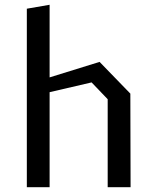

<svg xmlns="http://www.w3.org/2000/svg" viewBox="-20 -785 660 805"><path d="M431.5 0H527.5L526.5 -392.5L397.5 -525.5L188 -460.5V-765L92.5 -748.5V0H188V-398.5L364 -439.5L431.5 -369Z"/></svg>

Font: Monaspace Krypton
Style: Regular
Weight: 400
Designer: Riley Cran & the Lettermatic Team
Foundry: Lettermatic
Version: Version 1.200 (Monaspace Krypton)